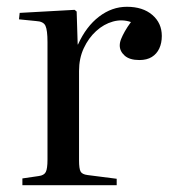

<svg xmlns="http://www.w3.org/2000/svg" viewBox="-20 -546 510 566"><path d="M46 0V-20L94 -27Q110 -29 115 -39Q120 -49 120 -75V-422Q120 -457 114 -470Q108 -483 86 -484L36 -489L38 -508L200 -517L206 -512L209 -415H210Q234 -468 272 -497Q310 -526 354 -526Q401 -526 429 -502Q457 -478 457 -440Q457 -419 449.5 -403Q442 -387 427.5 -378Q413 -369 391 -369Q362 -369 347.5 -382Q333 -395 333 -412Q333 -421 337 -431Q341 -441 348 -453.5Q355 -466 366 -481Q340 -490 313 -482.5Q286 -475 263.5 -454.5Q241 -434 227 -404Q213 -374 213 -337V-73Q213 -49 217.5 -40.5Q222 -32 238 -30L324 -19V0Z"/></svg>

Font: Literata 60pt
Style: Regular
Weight: 400
Designer: Latin by Veronika Burian and Jose Scaglione. Greek by Irene Vlachou. Cyrillic by Vera Evstafieva.
Foundry: TypeTogether
Version: Version 3.002